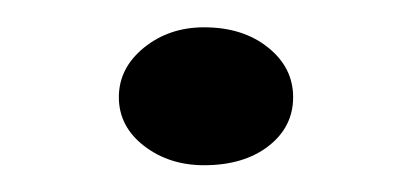

<svg xmlns="http://www.w3.org/2000/svg" viewBox="-20 -402 305 142"><path d="M130.9 -279.8Q105 -279.8 86.4 -294.2Q67.9 -308.6 67.9 -330.1Q67.9 -351.6 86.4 -366.7Q105 -381.8 130.9 -381.8Q159.7 -381.8 178.2 -366.9Q196.8 -352.1 196.8 -330.1Q196.8 -308.1 178.5 -293.9Q160.2 -279.8 130.9 -279.8Z"/></svg>

Font: BioRhyme Light
Style: Regular
Weight: 300
Designer: Aoife Mooney
Foundry: Aoife Mooney Type
Version: Version 1.500;PS 001.500;hotconv 1.0.88;makeotf.lib2.5.64775